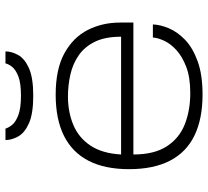

<svg xmlns="http://www.w3.org/2000/svg" viewBox="-50 -716 778 719"><g transform="rotate(-90 339.5 -357.0)"><path d="M344 12Q254 12 191.5 -18Q129 -48 97 -109.5Q65 -171 65 -263Q65 -354 96.5 -415Q128 -476 190 -507Q252 -538 344 -538Q440 -538 499.5 -505Q559 -472 586.5 -417.5Q614 -363 614 -297V-247H120Q120 -169 150.5 -122Q181 -75 233 -54.5Q285 -34 350 -34Q409 -34 448 -49Q487 -64 511 -86Q535 -108 546 -132Q557 -156 558 -174H607Q606 -146 592.5 -114Q579 -82 549.5 -53.5Q520 -25 469.5 -6.5Q419 12 344 12ZM120 -293H561Q561 -353 542 -391.5Q523 -430 491 -452Q459 -474 419 -483Q379 -492 337 -492Q279 -492 231 -472Q183 -452 153.5 -408Q124 -364 120 -293ZM340 -622Q273 -622 237 -638Q201 -654 187.5 -678.5Q174 -703 174 -726H217Q220 -715 230.5 -701.5Q241 -688 267 -678Q293 -668 340 -668Q388 -668 413 -678Q438 -688 448.5 -701.5Q459 -715 461 -726H506Q506 -703 492.5 -678.5Q479 -654 443 -638Q407 -622 340 -622Z"/></g></svg>

Font: Archivo Expanded Thin
Style: Regular
Weight: 250
Width: 7
Designer: Hector Gatti
Foundry: Omnibus-Type
Version: Version 2.001